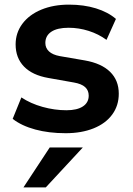

<svg xmlns="http://www.w3.org/2000/svg" viewBox="-20 -570 578 837"><path d="M35.2 -51.8 73.2 -145.3Q113 -118.7 165.5 -104Q218 -89.4 269.5 -89.4Q316.2 -89.4 341.4 -106.1Q366.7 -122.8 366.7 -153.1Q366.7 -176 351.1 -190.3Q335.4 -204.6 301.8 -210.4L191.2 -230Q121.1 -242.2 84.6 -279.9Q48.1 -317.6 48.1 -376.5Q48.1 -426.8 77.6 -466.4Q107.2 -506.1 160.2 -528Q213.1 -549.8 280.5 -549.8Q345.5 -549.8 398.2 -533.6Q450.9 -517.3 485.4 -487.5L444.3 -396.2Q409.7 -421.6 366.6 -435.3Q323.5 -449 279.1 -449Q229.7 -449 203.7 -431.6Q177.7 -414.3 177.7 -382.6Q177.7 -360.8 193.6 -345.9Q209.5 -331.1 240.7 -325.4L349.9 -306.6Q422.1 -293.9 460 -256.8Q497.8 -219.7 497.8 -161.6Q497.8 -109.6 469.2 -70.7Q440.7 -31.7 388.1 -10.5Q335.4 10.7 266.1 10.7Q193.1 10.7 133.7 -5.4Q74.2 -21.5 35.2 -51.8ZM196.8 72.8H341.1L179.7 246.8H82.3Z"/></svg>

Font: Min Sans VF VF
Style: Regular
Weight: 400
Designer: Jinseong-Kim, NotoSansCJK, Nunito
Foundry: Jinseong-Kim
Version: Version 1.420;Glyphs 3.1.2 (3151)